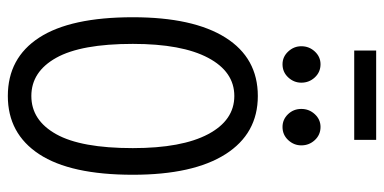

<svg xmlns="http://www.w3.org/2000/svg" viewBox="-265 -704 980 490"><g transform="rotate(90 225.0 -459.0)"><path d="M225 11Q128 11 76 -69Q24 -149 24 -308Q24 -462 76 -544.5Q128 -627 225 -627Q321 -627 373.5 -544.5Q426 -462 426 -308Q426 -149 373.5 -69Q321 11 225 11ZM225 -49Q287 -49 322.5 -112.5Q358 -176 358 -308Q358 -433 322.5 -500Q287 -567 225 -567Q163 -567 127.5 -500Q92 -433 92 -308Q92 -176 127.5 -112.5Q163 -49 225 -49ZM144 -690Q125 -690 111.5 -704.5Q98 -719 98 -738Q98 -758 111.5 -772.5Q125 -787 144 -787Q164 -787 177.5 -772.5Q191 -758 191 -738Q191 -719 177.5 -704.5Q164 -690 144 -690ZM304 -690Q285 -690 271.5 -704Q258 -718 258 -738Q258 -758 271.5 -772.5Q285 -787 304 -787Q324 -787 337.5 -772.5Q351 -758 351 -738Q351 -719 337.5 -704.5Q324 -690 304 -690ZM109 -873V-929H337V-873Z"/></g></svg>

Font: Inconsolata SemiCondensed
Style: Regular
Weight: 400
Width: 4
Monospace: yes
Designer: Raph Levien, Cyreal, Brenton Simpson
Foundry: Raph Levien, Cyreal, Google
Version: Version 3.001; ttfautohint (v1.8.2.53-6de2)